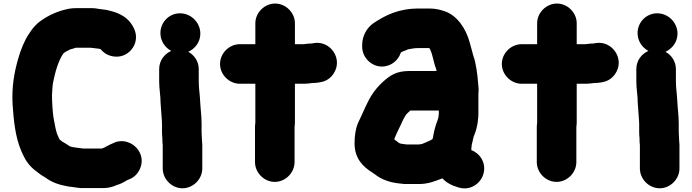

<svg xmlns="http://www.w3.org/2000/svg" viewBox="-20 -829 3899 1082"><path d="M407 -560H489L508 -558C516.5 -557.2 526.6 -555 534 -555C537.3 -554.3 541.7 -553.3 547 -552L548 -551C565.3 -529.7 588 -516.5 616 -511.5C680.9 -499.9 731.6 -544.1 743.5 -595C751.6 -629.8 742.1 -659.6 725 -687C700.1 -729 655.4 -755.2 601 -768L581 -773C567.3 -775.3 551.6 -777.4 536 -779L517 -782C503.7 -783.3 490.7 -783.7 478 -783H407C394.3 -783 382 -782 370 -780C308.3 -768.4 253.3 -743.2 209 -711C180.1 -691 160.8 -665.8 141 -635C117.7 -600.1 96.1 -546.9 83 -500C60.7 -423.7 45.3 -340 51 -240C57.1 -145.4 67.6 -54.9 98 17C102.7 26.3 106.3 34.7 109 42C125.6 78.5 148.8 109.4 179 132C196.7 146.7 214 159.4 235 171C271.8 198.6 310.9 212.5 365 222C397.9 225 423.2 232.6 459 231H562C592.3 231 618 223.2 640 213C654.5 209.4 666.3 203.3 682 195C688 191 693.7 187.7 699 185C729.4 174.9 751.2 157.6 766 128C798.5 62.9 762.5 2.2 716 -21C688 -35 659.7 -37.3 631 -28C610.1 -19 593.4 -11.8 574 -1C569.7 3.3 559.5 5.2 554 8H450L432 6C419.7 4.6 409.4 2.3 396 1L386 -1C382 -2.3 378 -3.3 374 -4L373 -5C360.3 -13.4 345.6 -22.8 333 -30H332C327.3 -34 322.3 -38 317 -42C316 -44 315.2 -44.8 314 -46C310.7 -54.7 306.3 -64.7 301 -76C291.7 -103.8 287.2 -139.7 281 -169C276.5 -202.4 273 -252.6 273 -292C273.9 -307.4 275.6 -348.8 279 -364C290.6 -422 309 -488.5 338 -529C341.3 -532.3 356.9 -542 363 -544C368.9 -547 378.1 -553 385 -553C390.8 -555.5 401 -557 407 -560Z M884 -642.5C884 -597.4 910.6 -560.4 945 -542C908.6 -526.7 877 -488.9 877 -440V-370C877 -328 885 -290.4 885 -248C885.7 -231.3 886.7 -217.7 888 -207L890 -179C891 -164.7 893 -146.7 893 -132V-84C893 -72.7 893.7 -61.7 895 -51V-42C895 -32 895.7 -21.7 897 -11V120C897 180.5 948.1 232 1008.5 232C1068.9 232 1120 180.5 1120 120V-3C1120.8 -16.7 1118 -30 1118 -42C1118 -55.6 1116 -70.7 1116 -84V-131C1116 -177.7 1110.3 -211.7 1108 -257C1106.6 -294.4 1100 -332.5 1100 -370V-440C1100 -484.9 1072.4 -520.7 1041 -537C1078.9 -554 1109 -592.1 1109 -639.5C1109 -701.5 1057.3 -754 994.5 -754C933 -754 884 -704 884 -642.5Z M1419 -698V-580H1332C1271.5 -580 1220 -528.9 1220 -468.5C1220 -408.1 1271.5 -357 1332 -357H1419V-138C1417.7 -128 1417 -118.7 1417 -110V84C1417 144.5 1468.1 196 1528.5 196C1588.9 196 1640 144.5 1640 84V-112C1641.3 -122.7 1642 -132.7 1642 -142V-357H1690C1700.7 -357 1711.3 -357.7 1722 -359L1738 -361C1750 -361 1762.7 -362 1776 -364L1787 -366C1817 -371.3 1840.8 -386.7 1858.5 -412C1916.4 -495 1842.2 -602.7 1748 -586L1738 -584C1728 -584 1718 -583.3 1708 -582L1692 -580H1642V-698C1642 -757.7 1590.4 -809 1530.5 -809C1470.6 -809 1419 -757.7 1419 -698Z M2132 -454C2185.3 -454 2225.7 -490.7 2239 -533C2243.7 -535.7 2248 -538 2252 -540H2253C2261 -543.3 2270 -547 2280 -551C2281.3 -551.7 2283 -552 2285 -552C2300.5 -555.4 2319.3 -558 2337 -558H2399C2401.7 -554.7 2403.3 -552.3 2404 -551V-550C2418.8 -520.4 2423.2 -478 2436 -446C2436.6 -443 2440 -434 2440 -429H2289C2213.7 -429 2179.7 -405.3 2137 -367C2092.2 -325.6 2066.4 -285.2 2040 -228L2032 -210C2020 -184.5 2010 -160.9 1998 -137C1984.4 -105.9 1978 -64.3 1978 -21C1978 63.2 2025 110.6 2079 144C2084.3 147.3 2087.7 149.7 2089 151L2115 169C2142.1 185.3 2178.1 198.1 2215 203L2232 205C2240.7 206.3 2249.7 207.3 2259 208H2343C2395.5 208 2435.3 190.2 2473 176C2496.5 202.1 2528.5 217.3 2566 228C2632.9 247.8 2690.4 201.8 2704 152C2722.9 87.3 2682 33.4 2636 17V14C2636 4.8 2638.1 -7 2639 -16C2645.3 -34.9 2645.6 -54.2 2654 -71C2662.6 -92.5 2668.4 -115.7 2672 -139L2674 -157C2675.3 -167.7 2676 -179 2676 -191V-304C2676 -307.3 2676.3 -310 2677 -312C2678.1 -331.2 2674.5 -355.6 2673 -374L2671 -398C2667 -429.8 2663.8 -452.5 2657 -483C2651.9 -504.6 2646.1 -514.7 2642 -535C2636.6 -555.2 2631.4 -572.8 2626 -593C2605.4 -667.2 2557.9 -740 2488 -765C2462.2 -773.6 2435.6 -781 2402 -781H2339C2225.7 -781 2152 -743.3 2084 -698C2049.8 -674 2021 -630.2 2021 -575V-566C2021 -505.7 2072 -454 2132 -454ZM2453 -206V-187C2452.3 -181 2451.7 -175.7 2451 -171C2451 -168.3 2450.3 -165.3 2449 -162C2445.2 -146.8 2437.2 -130 2434 -117L2428 -95C2426.7 -87.7 2425 -80 2423 -72C2421.1 -63.3 2420.7 -42 2412 -42C2400.9 -34.6 2381.7 -28.4 2369 -22C2362.8 -19.9 2357.1 -16 2348 -16C2345.3 -15.3 2343 -15 2341 -15H2270C2268 -15 2265.7 -15.3 2263 -16L2247 -18C2241.5 -18 2229.4 -21.6 2225 -26C2219 -31.3 2211.7 -36.7 2203 -42V-45C2203 -47 2203.3 -49 2204 -51C2212.8 -71.6 2220.6 -89.1 2231 -110C2242.3 -131 2249.9 -154.4 2263 -174C2269.7 -187.4 2279.1 -193.1 2292 -206Z M3007 -698V-580H2920C2859.5 -580 2808 -528.9 2808 -468.5C2808 -408.1 2859.5 -357 2920 -357H3007V-138C3005.7 -128 3005 -118.7 3005 -110V84C3005 144.5 3056.1 196 3116.5 196C3176.9 196 3228 144.5 3228 84V-112C3229.3 -122.7 3230 -132.7 3230 -142V-357H3278C3288.7 -357 3299.3 -357.7 3310 -359L3326 -361C3338 -361 3350.7 -362 3364 -364L3375 -366C3405 -371.3 3428.8 -386.7 3446.5 -412C3504.4 -495 3430.2 -602.7 3336 -586L3326 -584C3316 -584 3306 -583.3 3296 -582L3280 -580H3230V-698C3230 -757.7 3178.4 -809 3118.5 -809C3058.6 -809 3007 -757.7 3007 -698Z M3573 -642.5C3573 -597.4 3599.6 -560.4 3634 -542C3597.6 -526.7 3566 -488.9 3566 -440V-370C3566 -328 3574 -290.4 3574 -248C3574.7 -231.3 3575.7 -217.7 3577 -207L3579 -179C3580 -164.7 3582 -146.7 3582 -132V-84C3582 -72.7 3582.7 -61.7 3584 -51V-42C3584 -32 3584.7 -21.7 3586 -11V120C3586 180.5 3637.1 232 3697.5 232C3757.9 232 3809 180.5 3809 120V-3C3809.8 -16.7 3807 -30 3807 -42C3807 -55.6 3805 -70.7 3805 -84V-131C3805 -177.7 3799.3 -211.7 3797 -257C3795.6 -294.4 3789 -332.5 3789 -370V-440C3789 -484.9 3761.4 -520.7 3730 -537C3767.9 -554 3798 -592.1 3798 -639.5C3798 -701.5 3746.3 -754 3683.5 -754C3622 -754 3573 -704 3573 -642.5Z"/></svg>

Font: Smoothie
Style: Blk
Weight: 900
Foundry: Cannot Into Space Fonts
Version: Version 0.8